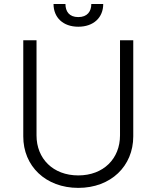

<svg xmlns="http://www.w3.org/2000/svg" viewBox="-20 -929 784 962"><path d="M581.3 -727.3V-250.4C581.3 -134.6 498.9 -50.1 372.2 -50.1C245.4 -50.1 163 -134.6 163 -250.4V-727.3H96.6V-245.7C96.2 -97.3 208.5 12.4 372.2 12.4C536.2 12.4 647.7 -97.3 647.7 -245.7V-727.3ZM437.5 -909.1C437.5 -871.8 417.6 -843.4 372.2 -843.4C326.7 -843.4 307.9 -871.8 307.9 -909.1H248.2C248.2 -841.3 295.8 -795.1 372.2 -795.1C449.2 -795.1 497.2 -841.3 497.2 -909.1Z"/></svg>

Font: Karasuma Gothic
Style: Light
Weight: 300
Designer: Rasmus Andersson / Ryoko Nishizuka
Foundry: rsms
Version: Version 1.00